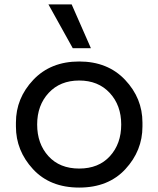

<svg xmlns="http://www.w3.org/2000/svg" viewBox="-20 -830 716 868"><path d="M391 -612H309L199 -810H304ZM52 -258V-276Q52 -386 130.5 -469Q209 -552 338 -552Q467 -552 545.5 -469Q624 -386 624 -276V-258Q624 -149 547 -65.5Q470 18 338 18Q206 18 129 -65.5Q52 -149 52 -258ZM199 -124Q250 -68 338 -68Q426 -68 477 -124Q528 -180 528 -267Q528 -354 476 -410Q424 -466 338 -466Q252 -466 200 -410Q148 -354 148 -267Q148 -180 199 -124Z"/></svg>

Font: Sora
Style: Regular
Weight: 400
Designer: Jonathan Barnbrook, Julián Moncada
Foundry: Barnbrook Fonts
Version: Version 2.000